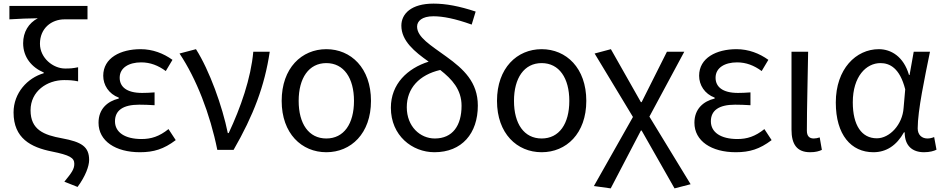

<svg xmlns="http://www.w3.org/2000/svg" viewBox="-20 -829 5216 1062"><path d="M409 205C454 144 473 89 473 56C473 -18 431 -44 323 -64C223 -82 149 -111 149 -219C149 -325 241 -386 334 -386C362 -386 383 -385 412 -379V-457C383 -451 368 -450 340 -450C274 -450 201 -508 201 -587C201 -673 265 -722 337 -722H464V-796H32V-722C99 -726 129 -727 189 -728C138 -701 108 -652 108 -590C108 -512 156 -456 222 -428V-424C132 -398 55 -315 55 -207C55 -64 151 -14 267 9C366 29 391 44 391 77C391 107 376 127 336 176Z M754 13C830 13 886 -4 952 -54L912 -115C861 -74 816 -60 763 -60C671 -60 616 -97 616 -158C616 -218 660 -250 750 -250C777 -250 803 -249 835 -247V-318C808 -316 788 -315 766 -315C679 -315 642 -350 642 -399C642 -455 694 -484 761 -484C811 -484 855 -467 897 -436L934 -498C884 -534 824 -557 758 -557C647 -557 551 -509 551 -410C551 -359 581 -310 637 -289V-284C575 -269 525 -227 525 -150C525 -49 619 13 754 13Z M1182 0H1272C1382 -191 1444 -354 1472 -543H1381C1368 -396 1311 -233 1245 -93H1240C1210 -241 1139 -439 1064 -557L973 -533C1066 -394 1142 -199 1182 0Z M1785 13C1921 13 2032 -90 2032 -271C2032 -453 1921 -557 1785 -557C1649 -557 1538 -453 1538 -271C1538 -90 1649 13 1785 13ZM1785 -63C1688 -63 1632 -144 1632 -271C1632 -397 1688 -480 1785 -480C1882 -480 1938 -397 1938 -271C1938 -144 1882 -63 1785 -63Z M2383 13C2535 13 2623 -91 2623 -245C2623 -375 2544 -447 2450 -515C2362 -579 2287 -623 2287 -682C2287 -712 2314 -739 2377 -739C2430 -739 2497 -726 2589 -693L2611 -765C2521 -795 2446 -809 2378 -809C2255 -809 2200 -753 2200 -687C2200 -603 2273 -543 2351 -488C2234 -451 2142 -365 2142 -233C2142 -79 2260 13 2383 13ZM2415 -442C2480 -391 2533 -334 2533 -244C2533 -135 2484 -63 2385 -63C2304 -63 2230 -129 2230 -236C2230 -341 2299 -415 2415 -442Z M2976 13C3112 13 3223 -90 3223 -271C3223 -453 3112 -557 2976 -557C2840 -557 2729 -453 2729 -271C2729 -90 2840 13 2976 13ZM2976 -63C2879 -63 2823 -144 2823 -271C2823 -397 2879 -480 2976 -480C3073 -480 3129 -397 3129 -271C3129 -144 3073 -63 2976 -63Z M3358 213 3525 -107H3529L3711 213L3800 190L3572 -184L3765 -543H3669L3529 -264H3525L3359 -557L3269 -533L3481 -182L3265 200Z M4050 13C4126 13 4182 -4 4248 -54L4208 -115C4157 -74 4112 -60 4059 -60C3967 -60 3912 -97 3912 -158C3912 -218 3956 -250 4046 -250C4073 -250 4099 -249 4131 -247V-318C4104 -316 4084 -315 4062 -315C3975 -315 3938 -350 3938 -399C3938 -455 3990 -484 4057 -484C4107 -484 4151 -467 4193 -436L4230 -498C4180 -534 4120 -557 4054 -557C3943 -557 3847 -509 3847 -410C3847 -359 3877 -310 3933 -289V-284C3871 -269 3821 -227 3821 -150C3821 -49 3915 13 4050 13Z M4461 13C4492 13 4511 7 4526 0L4514 -69C4502 -65 4491 -63 4481 -63C4458 -63 4443 -75 4443 -106C4443 -237 4448 -396 4450 -543H4358V-112C4358 -32 4387 13 4461 13Z M4811 13C4882 13 4939 -24 4980 -97H4984C4984 -22 5027 13 5091 13C5123 13 5146 6 5160 -1L5147 -71C5136 -66 5122 -63 5110 -63C5080 -63 5056 -82 5056 -119C5056 -218 5095 -400 5124 -543H5034L5011 -414H5008C4978 -517 4908 -557 4841 -557C4715 -557 4603 -448 4603 -262C4603 -83 4688 13 4811 13ZM4830 -64C4746 -64 4697 -136 4697 -263C4697 -406 4771 -480 4850 -480C4901 -480 4957 -453 4987 -335L4978 -232C4972 -140 4901 -64 4830 -64Z"/></svg>

Font: Noto Sans HK
Style: Regular
Weight: 400
Designer: Ryoko NISHIZUKA 西塚涼子 (kana, bopomofo & ideographs); Paul D. Hunt (Latin, Greek & Cyrillic); Sandoll Communications 산돌커뮤니
Foundry: Adobe
Version: Version 2.004;hotconv 1.0.118;makeotfexe 2.5.65603